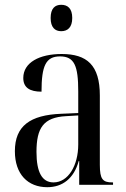

<svg xmlns="http://www.w3.org/2000/svg" viewBox="-20 -770 526 800"><path d="M235 -640C262 -640 281 -656 281 -695C281 -735 262 -750 235 -750C209 -750 191 -735 191 -695C191 -656 209 -640 235 -640ZM177 10C240 10 288 -26 308 -99H310V0H451V-10H448C408 -10 396 -23 396 -83V-372C396 -499 342 -545 237 -545C145 -545 77 -510 77 -445C77 -405 104 -388 153 -388C153 -496 171 -535 230 -535C290 -535 306 -496 306 -389V-299L236 -296C105 -291 42 -245 42 -140C42 -44 96 10 177 10ZM203 -10C156 -10 132 -51 132 -137C132 -237 161 -281 255 -286L306 -289V-168C306 -80 264 -10 203 -10Z"/></svg>

Font: Noto Serif Display Condensed
Style: Regular
Weight: 400
Width: 3
Designer: Monotype Design Team
Foundry: Monotype Imaging Inc.
Version: Version 2.009